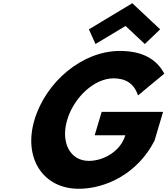

<svg xmlns="http://www.w3.org/2000/svg" viewBox="-20 -1156 1039 1191"><path d="M531.5 -974 572.4 -883 758.8 -995 878.4 -883 973.5 -974 800.8 -1136ZM991.6 -462H610.6L567.4 -317H757.4C727.3 -216 621 -158 531 -158C415 -158 355 -272 396.7 -412C439.3 -555 567.5 -670 683.5 -670C756.5 -670 810.9 -641 835.9 -564L999.1 -699C953 -786 868.1 -840 723.1 -840C491.1 -840 264.2 -649 193.7 -412C123.4 -176 246.5 15 468.5 15C630.5 15 831 -74 938.3 -283Z"/></svg>

Font: Hussar
Style: BdOblThree
Weight: 700
Foundry: Cannot Into Space Fonts
Version: Version 2.00